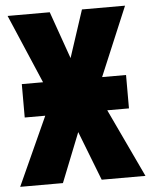

<svg xmlns="http://www.w3.org/2000/svg" viewBox="-54 -757 628 800"><g transform="rotate(-5 260.0 -357.0)"><path d="M42 -425.8H130.9L7.8 -713.9H184.1L253.9 -516.1L318.8 -713.9H499L377.9 -425.8H478V-286.1H387.2L522 0H338.9L258.8 -206.1L176.8 0H-2L127.9 -286.1H42Z"/></g></svg>

Font: Open Sans Condensed ExtraBold
Style: Regular
Weight: 800
Width: 3
Designer: Monotype Design Team
Foundry: Monotype Imaging Inc.
Version: Version 3.000; ttfautohint (v1.8.4)